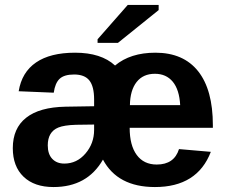

<svg xmlns="http://www.w3.org/2000/svg" viewBox="-20 -753 929 783"><path d="M611.8 9.8Q459.5 9.8 399.9 -102.1Q335.9 9.8 198.2 9.8Q120.1 9.8 76.2 -32.2Q32.2 -74.2 32.2 -148.9Q32.2 -230 86.7 -272.9Q141.1 -315.9 247.1 -317.9L363.8 -319.8V-347.2Q363.8 -400.4 344.5 -424.8Q325.2 -449.2 282.2 -449.2Q241.7 -449.2 223.1 -431.6Q204.6 -414.1 199.2 -375L56.2 -380.9Q68.8 -458.5 127 -498.3Q185.1 -538.1 286.1 -538.1Q392.6 -538.1 449.2 -485.8Q511.7 -538.1 613.8 -538.1Q728 -538.1 788.1 -462.4Q848.1 -386.7 848.1 -242.2V-231.9H508.8Q508.8 -160.2 537.6 -121.1Q566.4 -82 619.1 -82Q690.4 -82 710 -145L839.8 -133.8Q784.7 9.8 611.8 9.8ZM242.2 -85.9Q293.5 -85.9 328.6 -127Q363.8 -168 363.8 -223.1V-245.1L290 -244.1Q241.7 -242.7 217.8 -232.9Q174.8 -215.3 174.8 -160.2Q174.8 -124.5 193.1 -105.2Q211.4 -85.9 242.2 -85.9ZM611.8 -452.1Q563.5 -452.1 537.1 -418.5Q510.7 -384.8 509.8 -324.2H714.8Q711.4 -387.2 684.6 -419.7Q657.7 -452.1 611.8 -452.1ZM460.9 -578.1H377.9V-592.8L501 -732.9H627V-711.9Z"/></svg>

Font: Libra Sans Modern
Style: Bold
Weight: 700
Foundry: Stefan Peev, Context Ltd
Version: Version 1.000